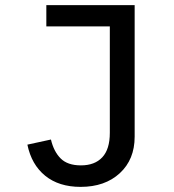

<svg xmlns="http://www.w3.org/2000/svg" viewBox="-20 -718 680 750"><path d="M506 -698V-184Q506 -95 448 -41.5Q390 12 295 12Q210 12 156.5 -31.5Q103 -75 87 -153L179 -173Q190 -126 217 -99Q244 -72 296 -72Q350 -72 379.5 -103.5Q409 -135 409 -199V-615H161V-698Z"/></svg>

Font: Writer
Style: Regular
Weight: 400
Monospace: yes
Designer: Mike Abbink, Paul van der Laan, Pieter van Rosmalen
Foundry: Bold Monday
Version: Version 2.001 2020